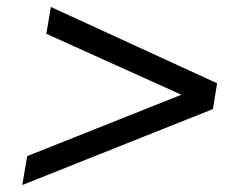

<svg xmlns="http://www.w3.org/2000/svg" viewBox="-20 -562 711 551"><path d="M44 -31 58 -114 538 -305 534 -275 113 -465 126 -542 603 -323 591 -249Z"/></svg>

Font: Nunito Sans 10pt SemiExpanded Medium
Style: Italic
Weight: 500
Width: 6
Italic angle: -9°
Designer: Vernon Adams
Foundry: Vernon Adams
Version: Version 3.101;gftools[0.9.27]